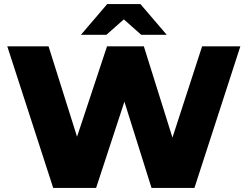

<svg xmlns="http://www.w3.org/2000/svg" viewBox="-20 -929 1224 949"><path d="M243 0 16 -700H220L411 -94H308L509 -700H691L881 -94H782L979 -700H1168L941 0H729L567 -515H624L455 0ZM380 -757 510 -909H674L804 -757H678L537 -882H647L506 -757Z"/></svg>

Font: MOST Montserrat ExtraBold
Style: Regular
Weight: 800
Designer: Julieta Ulanovsky
Foundry: Julieta Ulanovsky
Version: Version 8.000;March 11, 2024;FontCreator 15.0.0.2926 64-bit